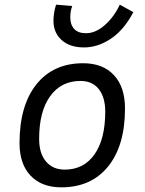

<svg xmlns="http://www.w3.org/2000/svg" viewBox="-20 -801 626 831"><path d="M245.1 9.8Q160.2 9.8 112.3 -40.8Q64.5 -91.3 64.5 -181.2Q64.5 -344.2 137.5 -435.8Q210.4 -527.3 339.8 -527.3Q425.3 -527.3 473.1 -475.8Q521 -424.3 521 -331.5Q521 -170.9 448 -80.6Q375 9.8 245.1 9.8ZM260.3 -66.9Q342.8 -66.9 389.2 -133.1Q435.5 -199.2 435.5 -317.4Q435.5 -379.9 407.5 -415.3Q379.4 -450.7 328.6 -450.7Q244.6 -450.7 197 -384.5Q149.4 -318.4 149.4 -200.2Q149.4 -137.2 179 -102.1Q208.5 -66.9 260.3 -66.9ZM343.3 -595.7Q282.7 -595.7 247.1 -627.4Q211.4 -659.2 211.4 -710.9Q211.4 -745.1 222.7 -780.8L292.5 -774.9Q287.6 -761.7 285.9 -749.5Q284.2 -737.3 284.2 -726.1Q284.2 -693.8 301.3 -675.5Q318.4 -657.2 352.5 -657.2Q393.6 -657.2 433.6 -692.4Q473.6 -727.5 498.5 -780.8L557.1 -748.5Q517.1 -671.9 460.4 -633.8Q403.8 -595.7 343.3 -595.7Z"/></svg>

Font: CaskaydiaCove NFP SemiLight
Style: Italic
Weight: 350
Italic angle: -10°
Designer: Aaron Bell
Foundry: Saja Typeworks
Version: Version 2111.001; VTT 6.35;Nerd Fonts 3.1.1